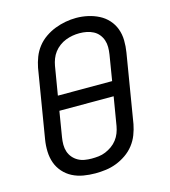

<svg xmlns="http://www.w3.org/2000/svg" viewBox="-112 -835 824 933"><g transform="rotate(-15 300.0 -369.0)"><path d="M253 8Q223 8 193.5 3Q164 -2 138.5 -15Q113 -28 94 -49.5Q75 -71 65.5 -97.5Q56 -124 55 -154.5Q54 -185 59 -215L116 -560Q121 -586 131 -612Q141 -638 158.5 -660.5Q176 -683 200 -699.5Q224 -716 250 -726Q276 -736 303 -741Q330 -746 357 -746Q387 -746 416 -739.5Q445 -733 470.5 -720Q496 -707 515 -686Q534 -665 544 -638Q554 -611 554.5 -580.5Q555 -550 550 -520L493 -175Q488 -149 478 -123Q468 -97 450.5 -74.5Q433 -52 409 -35.5Q385 -19 359 -9Q333 1 306 4.5Q279 8 253 8ZM174 -404H447L468 -532Q471 -551 471 -569Q471 -587 465.5 -603.5Q460 -620 449 -633.5Q438 -647 422.5 -655Q407 -663 389.5 -666.5Q372 -670 353 -670Q335 -670 318 -667Q301 -664 284 -657.5Q267 -651 251.5 -639.5Q236 -628 225 -613.5Q214 -599 207.5 -582Q201 -565 198 -548ZM254 -66Q272 -66 289.5 -68Q307 -70 324 -77Q341 -84 356.5 -95Q372 -106 383.5 -121Q395 -136 401.5 -153Q408 -170 411 -187L435 -331H162L141 -203Q138 -185 138 -166.5Q138 -148 143.5 -131.5Q149 -115 160 -102Q171 -89 186 -80.5Q201 -72 218.5 -69Q236 -66 254 -66Z"/></g></svg>

Font: Iosevka Curly Extended Oblique
Style: Regular
Weight: 400
Width: 7
Italic angle: -9°
Monospace: yes
Designer: Belleve Invis
Foundry: Belleve Invis
Version: Version 11.1.0; ttfautohint (v1.8.3)